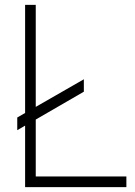

<svg xmlns="http://www.w3.org/2000/svg" viewBox="-20 -770 556 790"><path d="M127.1 -43.8V-278.1L325 -392.7V-443.8L127.1 -330.2V-750H83.3V-305.2L51 -286.5V-234.4L83.3 -253.1V0H500V-43.8Z"/></svg>

Font: Manrope Thin
Style: Regular
Weight: 100
Width: 4
Designer: Michael Sharanda
Foundry: Michael Sharanda
Version: Version 2.000;PS 002.000;hotconv 1.0.88;makeotf.lib2.5.64775